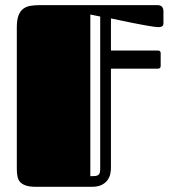

<svg xmlns="http://www.w3.org/2000/svg" viewBox="-20 -721 661 741"><path d="M408.2 -73.2Q408.2 -62 405.5 -49.3Q402.8 -36.6 394.8 -25.6Q386.7 -14.6 372.1 -7.3Q357.4 0 334 0H119.1Q96.2 0 81.8 -4.4Q67.4 -8.8 59.1 -17.1Q50.8 -25.4 47.9 -38.1Q44.9 -50.8 44.9 -67.9V-616.2Q44.9 -644 51.3 -660.9Q57.6 -677.7 69.3 -686.8Q81.1 -695.8 97.4 -698.5Q113.8 -701.2 133.8 -701.2H587.4Q610.8 -701.2 610.8 -676.8V-631.8Q610.8 -622.1 605 -619.1Q599.1 -616.2 590.8 -616.2Q585.9 -616.2 575.7 -617.7Q565.4 -619.1 551.8 -621.3Q538.1 -623.5 522.2 -626.7Q506.3 -629.9 490.2 -632.8Q452.6 -640.1 408.2 -649.9V-525.9H589.8Q600.1 -525.9 600.1 -515.6V-466.8Q600.1 -456.1 589.8 -456.1H408.2ZM366.7 -657.2 328.6 -665V-41Q340.3 -41 347.7 -41.7Q355 -42.5 359.4 -45.7Q363.8 -48.8 365.2 -54.9Q366.7 -61 366.7 -72.3Z"/></svg>

Font: Fascinate Inline
Style: Regular
Weight: 900
Designer: Astigmatic (AOETI)
Foundry: Astigmatic (AOETI)
Version: Version 1.000